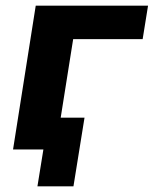

<svg xmlns="http://www.w3.org/2000/svg" viewBox="-20 -527 542 677"><path d="M26 0 106 -507H502L483 -389H238L194 -112H278L239 130H112L133 0Z"/></svg>

Font: Winston
Style: Bold Italic
Weight: 700
Italic angle: -9°
Designer: Original fonts by Vernon Adams / Changes by Cristiano Sobral
Foundry: Original fonts by Vernon Adams / Changes by Cristiano Sobral
Version: Version 2.503;July 17, 2020;FontCreator 13.0.0.2655 64-bit